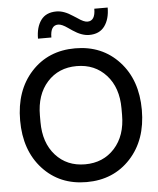

<svg xmlns="http://www.w3.org/2000/svg" viewBox="-60 -941 825 1001"><g transform="rotate(-5 353.0 -440.0)"><path d="M583 -86.5Q494 10 353 10Q212 10 123.5 -86.5Q35 -183 35 -340Q35 -497 123.5 -593.5Q212 -690 353 -690Q494 -690 583 -593.5Q672 -497 672 -340Q672 -183 583 -86.5ZM140 -323Q140 -214 199 -148.5Q258 -83 353 -83Q448 -83 507.5 -148.5Q567 -214 567 -323V-357Q567 -466 507.5 -531.5Q448 -597 353 -597Q258 -597 199 -531.5Q140 -466 140 -357ZM165 -757Q165 -817 191.5 -853.5Q218 -890 273 -890Q312 -890 358 -859L380 -845Q411 -823 430 -823Q471 -823 471 -887H541Q541 -827 514 -790Q487 -753 433 -753Q394 -753 348 -784L326 -799Q295 -821 276 -821Q235 -821 235 -757Z"/></g></svg>

Font: TASA Orbiter Display Medium
Style: Regular
Weight: 500
Designer: Weizhong Zhang
Version: Version 1.000;Glyphs 3.1.2 (3151)